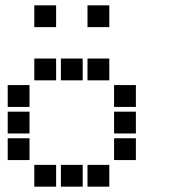

<svg xmlns="http://www.w3.org/2000/svg" viewBox="-20 -711 640 722"><path d="M110 -691Q109 -691 109 -691Q109 -691 109 -690V-610Q109 -609 109 -609Q109 -609 110 -609H190Q191 -609 191 -609Q191 -609 191 -610V-690Q191 -691 191 -691Q191 -691 190 -691ZM310 -691Q309 -691 309 -691Q309 -691 309 -690V-610Q309 -609 309 -609Q309 -609 310 -609H390Q391 -609 391 -609Q391 -609 391 -610V-690Q391 -691 391 -691Q391 -691 390 -691ZM110 -491Q109 -491 109 -491Q109 -491 109 -490V-410Q109 -409 109 -409Q109 -409 110 -409H190Q191 -409 191 -409Q191 -409 191 -410V-490Q191 -491 191 -491Q191 -491 190 -491ZM210 -491Q209 -491 209 -491Q209 -491 209 -490V-410Q209 -409 209 -409Q209 -409 210 -409H290Q291 -409 291 -409Q291 -409 291 -410V-490Q291 -491 291 -491Q291 -491 290 -491ZM310 -491Q309 -491 309 -491Q309 -491 309 -490V-410Q309 -409 309 -409Q309 -409 310 -409H390Q391 -409 391 -409Q391 -409 391 -410V-490Q391 -491 391 -491Q391 -491 390 -491ZM10 -391Q9 -391 9 -391Q9 -391 9 -390V-310Q9 -309 9 -309Q9 -309 10 -309H90Q91 -309 91 -309Q91 -309 91 -310V-390Q91 -391 91 -391Q91 -391 90 -391ZM410 -391Q409 -391 409 -391Q409 -391 409 -390V-310Q409 -309 409 -309Q409 -309 410 -309H490Q491 -309 491 -309Q491 -309 491 -310V-390Q491 -391 491 -391Q491 -391 490 -391ZM10 -291Q9 -291 9 -291Q9 -291 9 -290V-210Q9 -209 9 -209Q9 -209 10 -209H90Q91 -209 91 -209Q91 -209 91 -210V-290Q91 -291 91 -291Q91 -291 90 -291ZM410 -291Q409 -291 409 -291Q409 -291 409 -290V-210Q409 -209 409 -209Q409 -209 410 -209H490Q491 -209 491 -209Q491 -209 491 -210V-290Q491 -291 491 -291Q491 -291 490 -291ZM10 -191Q9 -191 9 -191Q9 -191 9 -190V-110Q9 -109 9 -109Q9 -109 10 -109H90Q91 -109 91 -109Q91 -109 91 -110V-190Q91 -191 91 -191Q91 -191 90 -191ZM410 -191Q409 -191 409 -191Q409 -191 409 -190V-110Q409 -109 409 -109Q409 -109 410 -109H490Q491 -109 491 -109Q491 -109 491 -110V-190Q491 -191 491 -191Q491 -191 490 -191ZM110 -91Q109 -91 109 -91Q109 -91 109 -90V-10Q109 -9 109 -9Q109 -9 110 -9H190Q191 -9 191 -9Q191 -9 191 -10V-90Q191 -91 191 -91Q191 -91 190 -91ZM210 -91Q209 -91 209 -91Q209 -91 209 -90V-10Q209 -9 209 -9Q209 -9 210 -9H290Q291 -9 291 -9Q291 -9 291 -10V-90Q291 -91 291 -91Q291 -91 290 -91ZM310 -91Q309 -91 309 -91Q309 -91 309 -90V-10Q309 -9 309 -9Q309 -9 310 -9H390Q391 -9 391 -9Q391 -9 391 -10V-90Q391 -91 391 -91Q391 -91 390 -91Z"/></svg>

Font: Doto ExtraBold
Style: Regular
Weight: 800
Monospace: yes
Version: Version 1.000